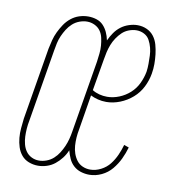

<svg xmlns="http://www.w3.org/2000/svg" viewBox="-66 -591 632 661"><g transform="rotate(10 250.0 -260.0)"><path d="M109 8Q92 8 76.5 2Q61 -4 51 -16Q41 -28 36 -43.5Q31 -59 29.5 -75.5Q28 -92 29.5 -109Q31 -126 33 -143L75 -395Q78 -410 82 -425.5Q86 -441 93 -455.5Q100 -470 109 -483.5Q118 -497 131 -507.5Q144 -518 159.5 -523Q175 -528 191 -528Q206 -528 220 -523.5Q234 -519 243.5 -509Q253 -499 259 -486Q265 -473 268 -458Q275 -473 284 -486Q293 -499 305.5 -508.5Q318 -518 333.5 -523Q349 -528 363 -528Q381 -528 396 -521Q411 -514 420.5 -501.5Q430 -489 434.5 -473Q439 -457 441 -440Q443 -423 443 -406Q443 -389 440 -372Q436 -348 424.5 -325Q413 -302 393.5 -285Q374 -268 350 -258.5Q326 -249 302 -249Q287 -249 273 -252.5Q259 -256 247 -262L227 -140Q224 -125 223 -110.5Q222 -96 223 -82Q224 -68 228.5 -55Q233 -42 241 -31.5Q249 -21 261.5 -15.5Q274 -10 288 -10Q307 -10 325.5 -19.5Q344 -29 356 -44.5Q368 -60 376 -78Q384 -96 389 -114L406 -108Q400 -87 390.5 -67Q381 -47 366.5 -29.5Q352 -12 331 -2Q310 8 288 8Q273 8 258.5 3.5Q244 -1 233 -11Q222 -21 216 -34.5Q210 -48 206 -63Q200 -48 190 -35Q180 -22 167.5 -12Q155 -2 139.5 3Q124 8 109 8ZM302 -267Q323 -267 344 -275.5Q365 -284 381.5 -299Q398 -314 407.5 -334Q417 -354 421 -375Q423 -389 423 -403.5Q423 -418 422.5 -432Q422 -446 418.5 -459.5Q415 -473 408.5 -485Q402 -497 389.5 -503.5Q377 -510 363 -510Q350 -510 336.5 -505Q323 -500 313 -490.5Q303 -481 295 -469Q287 -457 282 -444Q277 -431 274 -418Q271 -405 269 -392L250 -281Q261 -274 274.5 -270.5Q288 -267 302 -267ZM109 -10Q122 -10 135.5 -15Q149 -20 159.5 -29.5Q170 -39 177.5 -51Q185 -63 190.5 -75.5Q196 -88 199.5 -101.5Q203 -115 205 -128L247 -380Q249 -395 250.5 -409Q252 -423 251 -436.5Q250 -450 247 -463.5Q244 -477 236.5 -487.5Q229 -498 216.5 -504Q204 -510 190 -510Q177 -510 163.5 -505Q150 -500 139.5 -490.5Q129 -481 121.5 -469Q114 -457 108.5 -444.5Q103 -432 100 -418.5Q97 -405 95 -392L53 -140Q50 -125 49 -111Q48 -97 48.5 -83.5Q49 -70 52.5 -56.5Q56 -43 63.5 -32.5Q71 -22 83 -16Q95 -10 109 -10Z"/></g></svg>

Font: Iosevka Curly Slab Thin
Style: Italic
Weight: 100
Italic angle: -9°
Monospace: yes
Designer: Belleve Invis
Foundry: Belleve Invis
Version: Version 22.1.2; ttfautohint (v1.8.4)